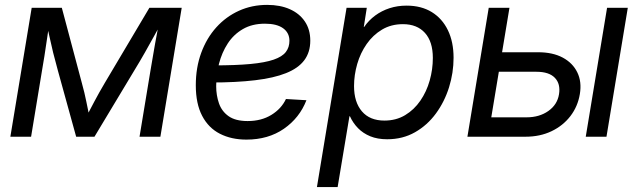

<svg xmlns="http://www.w3.org/2000/svg" viewBox="-20 -554 2586 778"><path d="M22 0 108.4 -522.5H230.5L311.5 -218.3Q317.4 -197.3 321.8 -178.7Q326.2 -160.2 329.8 -142.3Q333.5 -124.5 336.9 -107.7Q340.3 -90.8 343.3 -73.7H326.2Q335.4 -91.3 344.2 -108.2Q353 -125 362.3 -142.6Q371.6 -160.2 382.1 -179Q392.6 -197.8 404.8 -218.3L585.4 -522.5H716.3L629.9 0H545.4L589.4 -266.1Q595.2 -298.8 599.6 -325.9Q604 -353 608.4 -377Q612.8 -400.9 617.2 -424.6Q621.6 -448.2 626 -473.6H640.6Q621.6 -439.5 604 -407.2Q586.4 -375 567.1 -341.1Q547.9 -307.1 523.4 -267.1L362.8 0H288.6L214.8 -267.1Q203.6 -307.1 195.3 -340.8Q187 -374.5 180.2 -406.7Q173.3 -439 165.5 -473.6H182.1Q178.2 -447.8 174.6 -424.1Q170.9 -400.4 167.5 -376.7Q164.1 -353 159.9 -326.2Q155.8 -299.3 149.9 -266.1L106 0Z M978.5 11.7Q917.5 11.7 871.1 -12Q824.7 -35.6 799.1 -84.7Q773.4 -133.8 773.4 -208.5Q773.4 -280.3 795.4 -340.1Q817.4 -399.9 856.7 -443.4Q896 -486.8 948.5 -510.5Q1001 -534.2 1062.5 -534.2Q1115.2 -534.2 1154.3 -516.8Q1193.4 -499.5 1215.3 -467Q1237.3 -434.6 1237.3 -389.2Q1237.3 -342.3 1212.9 -309.8Q1188.5 -277.3 1138.9 -257.6Q1089.4 -237.8 1013.4 -228.8Q937.5 -219.7 834.5 -219.7L846.2 -289.1Q935.5 -289.1 994.9 -294.7Q1054.2 -300.3 1088.9 -312.3Q1123.5 -324.2 1138.2 -343.3Q1152.8 -362.3 1152.8 -388.7Q1152.8 -420.9 1127.2 -439.5Q1101.6 -458 1053.7 -458Q1001.5 -458 963.9 -436Q926.3 -414.1 902.6 -377.4Q878.9 -340.8 867.4 -295.9Q856 -251 856 -204.6Q856 -168 867.2 -135.5Q878.4 -103 906.2 -83.3Q934.1 -63.5 983.4 -63.5Q1039.1 -63.5 1079.6 -88.4Q1120.1 -113.3 1138.7 -152.8L1221.7 -147.9Q1193.8 -76.2 1130.4 -32.2Q1066.9 11.7 978.5 11.7Z M1264.2 204.1 1384.3 -522.5H1466.3L1454.1 -444.8H1455.6Q1474.1 -471.7 1500.2 -491Q1526.4 -510.3 1558.6 -520.8Q1590.8 -531.2 1627.4 -531.2Q1687 -531.2 1729.5 -505.1Q1772 -479 1794.9 -431.6Q1817.9 -384.3 1817.9 -319.8Q1817.9 -259.3 1799.6 -200.4Q1781.2 -141.6 1746.3 -94Q1711.4 -46.4 1661.6 -18.1Q1611.8 10.3 1548.8 10.3Q1509.8 10.3 1480.5 -1.7Q1451.2 -13.7 1430.7 -34.7Q1410.2 -55.7 1397.9 -83H1396L1348.1 204.1ZM1537.6 -65.4Q1585 -65.4 1621.6 -87.4Q1658.2 -109.4 1683.3 -146Q1708.5 -182.6 1721.2 -227.8Q1733.9 -272.9 1733.9 -319.3Q1733.9 -385.3 1701.9 -420.7Q1669.9 -456.1 1612.8 -456.1Q1564.9 -456.1 1528.1 -434.1Q1491.2 -412.1 1465.8 -375.7Q1440.4 -339.4 1427.5 -294.7Q1414.6 -250 1414.6 -205.1Q1414.6 -140.1 1446.5 -102.8Q1478.5 -65.4 1537.6 -65.4Z M2003.4 -342.3H2160.6Q2219.7 -342.3 2260.3 -320.6Q2300.8 -298.8 2319.3 -260.7Q2337.9 -222.7 2329.6 -172.9Q2321.3 -122.6 2291.3 -83.5Q2261.2 -44.4 2214.6 -22.2Q2168 0 2109.4 0H1874L1960.4 -522.5H2044.4L1970.7 -78.6H2113.8Q2165.5 -78.6 2201.9 -104.2Q2238.3 -129.9 2245.1 -171.9Q2252 -213.9 2228.5 -238.5Q2205.1 -263.2 2153.8 -263.2H1990.2ZM2353.5 0 2439.9 -522.5H2523.9L2437.5 0Z"/></svg>

Font: Inter 28pt
Style: Italic
Weight: 400
Italic angle: -9.3988°
Designer: Rasmus Andersson
Foundry: rsms
Version: Version 4.001;git-66647c0bb